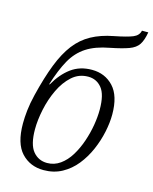

<svg xmlns="http://www.w3.org/2000/svg" viewBox="-117 -848 746 935"><g transform="rotate(15 256.5 -380.0)"><path d="M193 10Q125 10 81.5 -36.5Q38 -83 38 -184Q38 -214 42 -250.5Q46 -287 57 -332Q80 -426 106 -492.5Q132 -559 165.5 -602.5Q199 -646 245.5 -671.5Q292 -697 355 -709Q421 -722 448.5 -733.5Q476 -745 481 -770H513Q506 -729 491.5 -707Q477 -685 444.5 -673Q412 -661 352 -649Q281 -636 236.5 -607Q192 -578 164 -528Q136 -478 112 -401H115Q147 -458 191 -490.5Q235 -523 296 -523Q362 -523 404.5 -477.5Q447 -432 447 -338Q447 -297 437 -249.5Q427 -202 407 -156Q387 -110 357 -72.5Q327 -35 286 -12.5Q245 10 193 10ZM201 -28Q237 -28 266.5 -49Q296 -70 317.5 -105Q339 -140 353.5 -182.5Q368 -225 375 -267Q382 -309 382 -345Q382 -421 355.5 -453.5Q329 -486 287 -486Q240 -486 205.5 -455Q171 -424 148 -375.5Q125 -327 113.5 -272.5Q102 -218 102 -172Q102 -95 129.5 -61.5Q157 -28 201 -28Z"/></g></svg>

Font: Noto Serif Condensed Light
Style: Italic
Weight: 300
Width: 3
Italic angle: -12°
Designer: Monotype Design Team
Foundry: Monotype Imaging Inc.
Version: Version 2.014; ttfautohint (v1.8.4.7-5d5b)